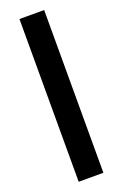

<svg xmlns="http://www.w3.org/2000/svg" viewBox="-175 -858 659 1030"><g transform="rotate(-20 154.5 -343.5)"><path d="M84 -808H225V121H84Z"/></g></svg>

Font: SVN-Poppins SemiBold
Style: Regular
Weight: 600
Designer: Ninad Kale (Devanagari), Jonny Pinhorn (Latin)
Foundry: Indian Type Foundry
Version: Version 3.002 2017